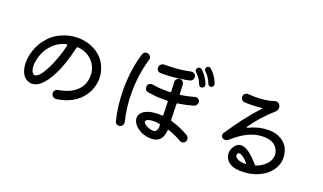

<svg xmlns="http://www.w3.org/2000/svg" viewBox="-81 -1340 3162 1880"><g transform="rotate(20 1500.0 -400.0)"><path d="M540 -19Q521 -17 505 -31Q489 -45 489 -66Q489 -82 500 -94Q511 -106 527 -109Q649 -128 714.5 -191Q780 -254 780 -352Q780 -410 752 -458Q724 -506 675.5 -535.5Q627 -565 567 -568Q559 -568 557 -560Q536 -465 505.5 -378.5Q475 -292 436.5 -224.5Q398 -157 354.5 -118Q311 -79 264 -79Q252 -79 240 -82Q190 -94 164.5 -142Q139 -190 139 -255Q139 -314 159.5 -378Q180 -442 221 -498Q280 -578 365.5 -617Q451 -656 538 -656Q610 -656 675.5 -631Q741 -606 789.5 -556.5Q838 -507 858 -435Q870 -395 870 -351Q870 -297 850.5 -243Q831 -189 791 -142.5Q751 -96 688.5 -63.5Q626 -31 540 -19ZM235 -188Q247 -167 265 -167Q289 -167 317.5 -202Q346 -237 374 -294Q402 -351 426 -418.5Q450 -486 464 -550V-551Q464 -558 452 -558Q449 -558 446 -557.5Q443 -557 440 -556Q382 -539 340.5 -504.5Q299 -470 272.5 -426Q246 -382 233.5 -337.5Q221 -293 221 -255Q221 -213 235 -188Z M1947 -694Q1950 -688 1950 -682Q1950 -661 1931 -652Q1928 -651 1925 -650.5Q1922 -650 1919 -650Q1899 -650 1891 -669Q1868 -730 1820 -776Q1811 -785 1811 -797Q1811 -809 1819 -817Q1829 -827 1842 -827Q1852 -827 1862 -819Q1891 -792 1910.5 -764Q1930 -736 1947 -694ZM1740 -733Q1729 -742 1729 -757Q1729 -767 1737 -777Q1746 -788 1761 -788Q1772 -788 1782 -780Q1834 -733 1865 -658Q1868 -652 1868 -645Q1868 -623 1848 -615Q1842 -612 1836 -612Q1816 -612 1808 -632Q1796 -664 1780 -687.5Q1764 -711 1740 -733ZM1222 -748Q1242 -748 1254.5 -734.5Q1267 -721 1267 -704Q1267 -699 1265 -691Q1240 -608 1227 -516.5Q1214 -425 1214 -332Q1214 -177 1249 -39Q1250 -35 1250 -28Q1250 -11 1238 3Q1226 17 1206 17Q1193 17 1181 8.5Q1169 0 1165 -15Q1147 -86 1137 -169Q1127 -252 1127 -340Q1127 -434 1140 -530.5Q1153 -627 1182 -719Q1192 -748 1222 -748ZM1414 -608Q1397 -608 1385 -620.5Q1373 -633 1373 -650Q1373 -670 1387 -684Q1401 -698 1422 -698Q1461 -698 1508 -700.5Q1555 -703 1602.5 -709Q1650 -715 1688 -724Q1691 -725 1694 -725Q1697 -725 1700 -725Q1717 -725 1730.5 -713.5Q1744 -702 1744 -682Q1744 -666 1734.5 -654Q1725 -642 1710 -638Q1671 -629 1619 -621.5Q1567 -614 1513.5 -610.5Q1460 -607 1414 -608ZM1860 -126Q1871 -120 1877 -109Q1883 -98 1883 -86Q1883 -66 1870.5 -54.5Q1858 -43 1842 -43Q1830 -43 1821 -48Q1798 -62 1761 -79.5Q1724 -97 1681 -111Q1679 -112 1677 -112Q1671 -112 1671 -104Q1671 -87 1666 -65Q1661 -43 1648 -22Q1635 -1 1610.5 13Q1586 27 1547 27Q1488 27 1442 5Q1396 -17 1370 -50Q1344 -83 1344 -117Q1344 -147 1367 -172.5Q1390 -198 1440 -212.5Q1490 -227 1571 -223H1573Q1581 -223 1581 -231Q1580 -262 1579.5 -297.5Q1579 -333 1577 -368Q1577 -377 1568 -377Q1557 -376 1546 -376Q1535 -376 1524 -376Q1441 -376 1363 -390Q1348 -392 1338.5 -404.5Q1329 -417 1329 -433Q1329 -455 1345.5 -467Q1362 -479 1382 -476Q1447 -464 1520 -464Q1531 -464 1542.5 -464Q1554 -464 1566 -465Q1575 -465 1575 -474Q1574 -502 1573 -527Q1572 -552 1570 -571Q1569 -590 1582.5 -604Q1596 -618 1615 -618Q1632 -618 1644 -606.5Q1656 -595 1657 -578Q1659 -558 1660 -534Q1661 -510 1662 -482Q1662 -472 1671 -473Q1744 -484 1811 -503Q1814 -504 1817 -504.5Q1820 -505 1824 -505Q1840 -505 1852 -493.5Q1864 -482 1864 -463Q1864 -449 1855.5 -437Q1847 -425 1833 -420Q1798 -410 1757.5 -401Q1717 -392 1673 -386Q1665 -384 1665 -376Q1666 -333 1667 -291Q1668 -249 1669 -214Q1669 -206 1682 -202Q1739 -186 1785.5 -164Q1832 -142 1860 -126ZM1473 -70Q1511 -52 1536 -52Q1588 -52 1583 -127Q1583 -136 1574 -137Q1544 -143 1517 -143Q1480 -143 1456.5 -133.5Q1433 -124 1433 -109Q1433 -90 1473 -70Z M2486 26Q2420 26 2381 7Q2342 -12 2325.5 -41.5Q2309 -71 2309 -101Q2309 -118 2313 -132.5Q2317 -147 2324 -159Q2355 -214 2402 -214Q2476 -214 2590 -79Q2595 -73 2602 -76Q2640 -90 2669.5 -111.5Q2699 -133 2718 -160Q2742 -195 2742 -236Q2742 -281 2709.5 -319.5Q2677 -358 2611 -365Q2601 -366 2592 -366.5Q2583 -367 2573 -367Q2497 -367 2421.5 -331Q2346 -295 2262 -220Q2248 -209 2231 -209Q2216 -209 2206 -216Q2189 -227 2189 -247Q2189 -258 2195 -267Q2258 -362 2326.5 -452Q2395 -542 2465 -616Q2468 -621 2468 -622Q2468 -628 2460 -626Q2435 -622 2403.5 -620.5Q2372 -619 2340 -619Q2327 -619 2313 -619Q2299 -619 2286 -620Q2269 -621 2257 -634Q2245 -647 2245 -665Q2245 -684 2259 -696.5Q2273 -709 2292 -708Q2333 -705 2371 -705Q2421 -705 2467.5 -711Q2514 -717 2558 -732Q2566 -735 2573 -735Q2604 -735 2617 -707Q2622 -695 2622 -684Q2622 -658 2602 -640Q2538 -584 2487.5 -527Q2437 -470 2390 -404Q2388 -400 2388 -399Q2388 -391 2398 -396Q2453 -422 2504 -434Q2555 -446 2599 -446Q2684 -446 2742 -408Q2800 -370 2819 -306Q2830 -268 2830 -236Q2830 -164 2785.5 -104.5Q2741 -45 2663.5 -9.5Q2586 26 2486 26ZM2497 -56Q2503 -56 2504.5 -60Q2506 -64 2501 -68Q2469 -105 2446.5 -119Q2424 -133 2410 -133Q2399 -133 2393.5 -126Q2388 -119 2388 -110Q2388 -107 2388.5 -104Q2389 -101 2390 -98Q2398 -78 2427 -67Q2456 -56 2497 -56Z"/></g></svg>

Font: Kiwi Maru Medium
Style: Regular
Weight: 500
Designer: Hiroki-Chan
Version: Version 1.100